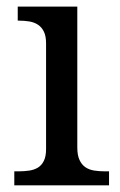

<svg xmlns="http://www.w3.org/2000/svg" viewBox="-20 -556 360 576"><path d="M36.1 -42Q52.7 -42 67.6 -44.2Q82.5 -46.4 93.8 -53.2Q105 -60.1 111.6 -73.5Q118.2 -86.9 118.2 -108.9V-425.8Q118.2 -447.8 111.6 -461.2Q105 -474.6 93.8 -481.9Q82.5 -489.3 67.6 -491.7Q52.7 -494.1 36.1 -494.1H33.2V-536.1H211.9V-113.8Q211.9 -90.3 218.5 -76.2Q225.1 -62 236.1 -54.4Q247.1 -46.9 262.2 -44.4Q277.3 -42 293.9 -42H307.1V0H22.9V-42Z"/></svg>

Font: Noto Serif
Style: Regular
Weight: 400
Designer: Monotype Design team
Foundry: Monotype Imaging Inc.
Version: Version 1.02